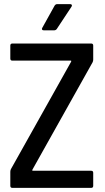

<svg xmlns="http://www.w3.org/2000/svg" viewBox="-20 -911 510 931"><path d="M33 -91 325 -612Q326 -614 325.5 -615.5Q325 -617 323 -617H40Q30 -617 30 -627V-690Q30 -700 40 -700H422Q432 -700 432 -690V-622Q432 -615 429 -609L137 -88Q136 -86 136.5 -84.5Q137 -83 139 -83H422Q432 -83 432 -73V-10Q432 0 422 0H40Q30 0 30 -10V-78Q30 -85 33 -91ZM257 -891H320Q326 -891 328 -887.5Q330 -884 327 -879L255 -770Q250 -764 243 -764H192Q186 -764 184 -767.5Q182 -771 185 -776L245 -884Q250 -891 257 -891Z"/></svg>

Font: Barlow Semi Condensed Medium
Style: Regular
Weight: 500
Width: 4
Designer: Jeremy Tribby
Foundry: Tribby Type
Version: Version 1.422; ttfautohint (v1.8)